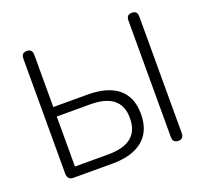

<svg xmlns="http://www.w3.org/2000/svg" viewBox="-123 -857 1079 1010"><g transform="rotate(-20 416.5 -352.5)"><path d="M92 -35V-679Q92 -711 122 -711Q153 -711 153 -679V-386H344Q456 -386 515 -338Q574 -290 574 -194Q574 -99 514.5 -49.5Q455 0 344 0H126Q92 0 92 -35ZM512 -194Q512 -264 469 -298.5Q426 -333 339 -333H153V-53H339Q426 -53 469 -88Q512 -123 512 -194ZM680 -26V-679Q680 -711 711 -711Q741 -711 741 -679V-26Q741 6 711 6Q680 6 680 -26Z"/></g></svg>

Font: SN Pro Light
Style: Regular
Weight: 300
Designer: Tobias Whetton
Foundry: Supernotes
Version: Version 1.002